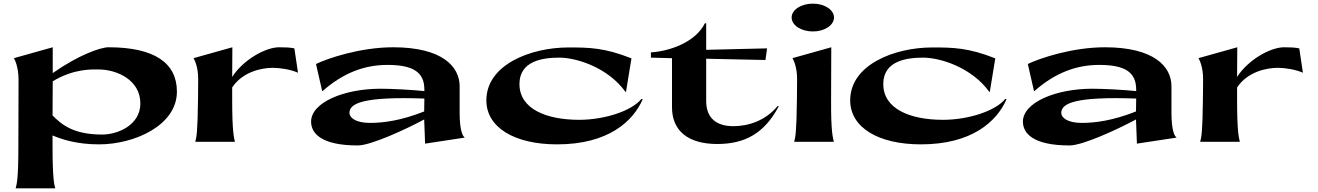

<svg xmlns="http://www.w3.org/2000/svg" viewBox="-20 -780 7248 1056"><path d="M66 256H284C279 239 269 207 269 25V-35C324 -12 404 14 525 14C719 14 953 -90 953 -276C953 -434 829 -520 577 -520C534 -520 414 -479 270 -378V-520L56 -460C59 -458 82 -414 82 -342L81 25C81 199 73 231 66 256ZM269 -145 270 -333C389 -404 486 -398 521 -398C622 -398 752 -341 752 -211C752 -92 628 -40 542 -40C383 -40 319 -95 269 -145Z M1054 0H1272C1267 -25 1257 -51 1257 -231V-299C1314 -385 1418 -407 1481 -407C1519 -407 1579 -398 1619 -380L1599 -514C1573 -519 1552 -520 1516 -520C1438 -520 1316 -449 1257 -357L1258 -520L1044 -460C1047 -458 1071 -414 1070 -342L1069 -231C1067 -57 1061 -25 1054 0Z M2318 10 2535 -23V-25C2527 -29 2508 -58 2508 -159V-306C2508 -414 2412 -520 2142 -520C1960 -520 1779 -458 1718 -428L1752 -279H1754C1869 -380 1985 -423 2111 -423C2257 -423 2314 -380 2314 -287V-279C2247 -286 2136 -292 2073 -292C1871 -292 1691 -216 1691 -111C1691 -48 1745 20 1948 20C2019 20 2209 -67 2313 -123C2314 -82 2317 -36 2318 10ZM1902 -159C1902 -211 1975 -250 2314 -238L2313 -167C2187 -117 2089 -104 2015 -104C1934 -104 1902 -134 1902 -159Z M3420 -275H3423L3453 -459C3304 -518 3220 -519 3106 -519C2900 -519 2655 -425 2655 -228C2655 -78 2811 14 3044 14C3324 14 3461 -111 3515 -234L3508 -236C3454 -169 3303 -121 3166 -121C2984 -121 2837 -181 2837 -318C2837 -446 2967 -463 3056 -463C3151 -463 3323 -409 3420 -275Z M3560 -492V-463L3676 -460V-190C3676 -61 3764 12 3925 12C4076 12 4184 -46 4263 -195L4258 -198C4190 -115 4094 -86 4014 -86C3916 -86 3864 -134 3864 -225V-457L4190 -450L4199 -514L3864 -506V-652H3857C3804 -546 3660 -498 3560 -492Z M4348 0H4566C4561 -25 4550 -51 4551 -231L4552 -520L4338 -460C4341 -458 4365 -414 4364 -342L4363 -231C4361 -57 4355 -25 4348 0ZM4451 -607C4515 -607 4567 -641 4567 -684C4567 -726 4515 -760 4451 -760C4386 -760 4334 -726 4334 -684C4334 -641 4386 -607 4451 -607Z M5421 -275H5424L5454 -459C5305 -518 5221 -519 5107 -519C4901 -519 4656 -425 4656 -228C4656 -78 4812 14 5045 14C5325 14 5462 -111 5516 -234L5509 -236C5455 -169 5304 -121 5167 -121C4985 -121 4838 -181 4838 -318C4838 -446 4968 -463 5057 -463C5152 -463 5324 -409 5421 -275Z M6233 10 6450 -23V-25C6442 -29 6423 -58 6423 -159V-306C6423 -414 6327 -520 6057 -520C5875 -520 5694 -458 5633 -428L5667 -279H5669C5784 -380 5900 -423 6026 -423C6172 -423 6229 -380 6229 -287V-279C6162 -286 6051 -292 5988 -292C5786 -292 5606 -216 5606 -111C5606 -48 5660 20 5863 20C5934 20 6124 -67 6228 -123C6229 -82 6232 -36 6233 10ZM5817 -159C5817 -211 5890 -250 6229 -238L6228 -167C6102 -117 6004 -104 5930 -104C5849 -104 5817 -134 5817 -159Z M6581 0H6799C6794 -25 6784 -51 6784 -231V-299C6841 -385 6945 -407 7008 -407C7046 -407 7106 -398 7146 -380L7126 -514C7100 -519 7079 -520 7043 -520C6965 -520 6843 -449 6784 -357L6785 -520L6571 -460C6574 -458 6598 -414 6597 -342L6596 -231C6594 -57 6588 -25 6581 0Z"/></svg>

Font: Coconat
Style: Bold
Weight: 900
Width: 8
Designer: Sara Lavazza
Foundry: Collletttivo
Version: Version 1.000;Glyphs 3.2 (3217)